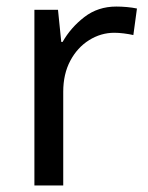

<svg xmlns="http://www.w3.org/2000/svg" viewBox="-20 -566 453 586"><path d="M335 -546Q350 -546 367 -544.5Q384 -543 398 -540L387 -459Q374 -462 358 -464Q342 -466 329 -466Q288 -466 252 -443.5Q216 -421 194.5 -380.5Q173 -340 173 -286V0H85V-536H157L167 -438H171Q196 -482 237.5 -514Q279 -546 335 -546Z"/></svg>

Font: Noto Sans
Style: Regular
Weight: 400
Designer: Monotype Design Team
Foundry: Monotype Imaging Inc.
Version: Version 1.902